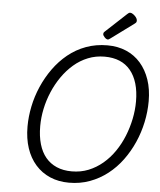

<svg xmlns="http://www.w3.org/2000/svg" viewBox="-76 -1333 1179 1416"><g transform="rotate(5 513.5 -625.0)"><path d="M488 19Q411 19 348 -8Q285 -35 240 -86Q195 -137 171.5 -208Q148 -279 148 -367Q148 -440 163.5 -516Q179 -592 210.5 -664.5Q242 -737 287.5 -800.5Q333 -864 392.5 -912.5Q452 -961 525.5 -988Q599 -1015 684 -1015Q761 -1015 823.5 -988Q886 -961 930 -910.5Q974 -860 998 -789.5Q1022 -719 1022 -631Q1022 -553 1005.5 -475Q989 -397 957 -324.5Q925 -252 879 -189.5Q833 -127 773.5 -80.5Q714 -34 642.5 -7.5Q571 19 488 19ZM501 -66Q568 -66 625 -89Q682 -112 730 -152.5Q778 -193 815 -247Q852 -301 877 -363Q902 -425 915.5 -490.5Q929 -556 929 -620Q929 -695 912 -752.5Q895 -810 862 -850Q829 -890 781 -910Q733 -930 670 -930Q605 -930 547.5 -907Q490 -884 442.5 -843Q395 -802 357.5 -748Q320 -694 294 -632.5Q268 -571 254.5 -506.5Q241 -442 241 -378Q241 -304 258 -245.5Q275 -187 308 -147.5Q341 -108 389.5 -87Q438 -66 501 -66ZM682 -1058Q671 -1058 658 -1071.5Q645 -1085 645 -1095Q645 -1099 646 -1103Q647 -1107 653 -1113L809 -1258Q815 -1263 819 -1266Q823 -1269 830 -1269Q840 -1269 852.5 -1260Q865 -1251 874 -1239Q883 -1227 883 -1216Q883 -1209 881 -1204Q879 -1199 868 -1191L701 -1068Q695 -1064 690.5 -1061Q686 -1058 682 -1058Z"/></g></svg>

Font: Playwrite AU NSW
Style: Regular
Weight: 400
Designer: Veronika Burian, José Scaglione
Foundry: TypeTogether
Version: Version 1.002